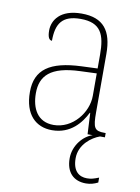

<svg xmlns="http://www.w3.org/2000/svg" viewBox="-86 -601 646 883"><g transform="rotate(10 237.0 -159.0)"><path d="M181 10C269 10 315 -51 339 -99H341L346 0H370C328 13 284 62 284 123C284 189 320 224 377 224C398 224 415 219 433 210V187C410 196 398 200 378 200C342 200 311 179 311 118C311 53 367 13 404 0H427V-20H422C374 -20 367 -33 367 -107V-379C367 -486 326 -542 223 -542C123 -542 89 -487 89 -440C89 -410 96 -395 110 -395C110 -475 137 -517 223 -517C318 -517 339 -464 339 -371V-306L264 -303C118 -297 51 -251 51 -146C51 -40 106 10 181 10ZM184 -15C109 -15 79 -74 79 -145C79 -226 124 -275 262 -280L339 -283V-178C339 -100 273 -15 184 -15Z"/></g></svg>

Font: Noto Serif Thai SemiCondensed Thin
Style: Regular
Weight: 100
Width: 4
Designer: Monotype Design Team
Foundry: Monotype Imaging Inc.
Version: Version 2.002